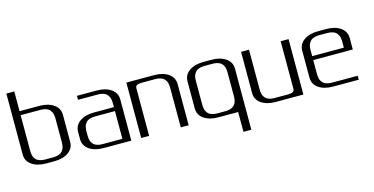

<svg xmlns="http://www.w3.org/2000/svg" viewBox="-92 -1268 3808 1953"><g transform="rotate(-15 1812.0 -292.0)"><path d="M125 -541.5Q125 -541.5 125 -172.9Q125 -159.7 125.5 -149.9Q126 -140.1 128.7 -125.5Q131.3 -110.8 136.2 -100.3Q141.1 -89.8 150.4 -78.1Q159.7 -66.4 172.4 -58.8Q185.1 -51.3 205.1 -46.4Q225.1 -41.5 250 -41.5H333.5Q358.4 -41.5 378.4 -46.4Q398.4 -51.3 411.1 -58.8Q423.8 -66.4 433.1 -78.1Q442.4 -89.8 447.3 -100.3Q452.1 -110.8 454.8 -125.5Q457.5 -140.1 458 -149.9Q458.5 -159.7 458.5 -172.9V-410.6Q458.5 -423.8 458 -433.3Q457.5 -442.9 454.8 -457.5Q452.1 -472.2 447.3 -482.7Q442.4 -493.2 433.1 -505.1Q423.8 -517.1 411.1 -524.4Q398.4 -531.7 378.4 -536.6Q358.4 -541.5 333.5 -541.5ZM125 -791.5V-583.5H208.5H333.5Q426.8 -583.5 484.1 -543Q541.5 -502.4 541.5 -433.1V-149.9Q541.5 -80.6 484.1 -40.3Q426.8 0 333.5 0H250Q156.2 0 98.9 -40.3Q41.5 -80.6 41.5 -149.9V-791.5Z M729 -541.5V-583.5H937.5Q1030.8 -583.5 1088.1 -543Q1145.5 -502.4 1145.5 -433.1V0H854Q760.3 0 702.9 -40.3Q645.5 -80.6 645.5 -149.9V-225.1Q645.5 -294.4 702.9 -334.7Q760.3 -375 854 -375H1062.5V-410.6Q1062.5 -423.8 1062 -433.3Q1061.5 -442.9 1058.8 -457.5Q1056.2 -472.2 1051.3 -482.7Q1046.4 -493.2 1037.1 -505.1Q1027.8 -517.1 1015.1 -524.4Q1002.4 -531.7 982.4 -536.6Q962.4 -541.5 937.5 -541.5ZM1062.5 -41.5V-333.5H854Q829.1 -333.5 809.1 -328.6Q789.1 -323.7 776.4 -316.2Q763.7 -308.6 754.4 -296.9Q745.1 -285.2 740.2 -274.7Q735.4 -264.2 732.7 -249.5Q730 -234.9 729.5 -225.1Q729 -215.3 729 -202.1V-172.9Q729 -159.7 729.5 -149.9Q730 -140.1 732.7 -125.5Q735.4 -110.8 740.2 -100.3Q745.1 -89.8 754.4 -78.1Q763.7 -66.4 776.4 -58.8Q789.1 -51.3 809.1 -46.4Q829.1 -41.5 854 -41.5Z M1249.5 -583.5H1541.5Q1634.8 -583.5 1692.1 -543Q1749.5 -502.4 1749.5 -433.1V0H1666.5V-410.6Q1666.5 -423.8 1666 -433.3Q1665.5 -442.9 1662.8 -457.5Q1660.2 -472.2 1655.3 -482.7Q1650.4 -493.2 1641.1 -505.1Q1631.8 -517.1 1619.1 -524.4Q1606.4 -531.7 1586.4 -536.6Q1566.4 -541.5 1541.5 -541.5H1416.5Q1402.3 -541.5 1395.3 -541.3Q1388.2 -541 1376.5 -540Q1364.7 -539.1 1358.6 -536.4Q1352.5 -533.7 1345.7 -529.3Q1338.9 -524.9 1335.9 -517.6Q1333 -510.3 1333 -500V0H1249.5Z M2145.5 -541.5H2062Q2037.1 -541.5 2017.1 -536.6Q1997.1 -531.7 1984.4 -524.4Q1971.7 -517.1 1962.4 -505.1Q1953.1 -493.2 1948.2 -482.7Q1943.4 -472.2 1940.7 -457.5Q1938 -442.9 1937.5 -433.3Q1937 -423.8 1937 -410.6V-172.9Q1937 -159.7 1937.5 -149.9Q1938 -140.1 1940.7 -125.5Q1943.4 -110.8 1948.2 -100.3Q1953.1 -89.8 1962.4 -78.1Q1971.7 -66.4 1984.4 -58.8Q1997.1 -51.3 2017.1 -46.4Q2037.1 -41.5 2062 -41.5H2145.5Q2170.4 -41.5 2190.4 -46.4Q2210.4 -51.3 2223.1 -58.8Q2235.8 -66.4 2245.1 -78.1Q2254.4 -89.8 2259.3 -100.3Q2264.2 -110.8 2266.8 -125.5Q2269.5 -140.1 2270 -149.9Q2270.5 -159.7 2270.5 -172.9V-410.6Q2270.5 -423.8 2270 -433.3Q2269.5 -442.9 2266.8 -457.5Q2264.2 -472.2 2259.3 -482.7Q2254.4 -493.2 2245.1 -505.1Q2235.8 -517.1 2223.1 -524.4Q2210.4 -531.7 2190.4 -536.6Q2170.4 -541.5 2145.5 -541.5ZM2145.5 -583.5Q2238.8 -583.5 2296.1 -543Q2353.5 -502.4 2353.5 -433.1V208.5H2270.5V0H2062Q1968.3 0 1910.9 -40.3Q1853.5 -80.6 1853.5 -149.9V-433.1Q1853.5 -502.4 1910.9 -543Q1968.3 -583.5 2062 -583.5Z M2957.5 -583.5V0H2666Q2572.3 0 2514.9 -40.3Q2457.5 -80.6 2457.5 -149.9V-583.5H2541V-172.9Q2541 -159.7 2541.5 -149.9Q2542 -140.1 2544.7 -125.5Q2547.4 -110.8 2552.2 -100.3Q2557.1 -89.8 2566.4 -78.1Q2575.7 -66.4 2588.4 -58.8Q2601.1 -51.3 2621.1 -46.4Q2641.1 -41.5 2666 -41.5H2791Q2804.7 -41.5 2811.8 -41.7Q2818.8 -42 2830.6 -43Q2842.3 -43.9 2848.6 -46.6Q2855 -49.3 2861.8 -54Q2868.7 -58.6 2871.6 -65.9Q2874.5 -73.2 2874.5 -83.5V-583.5Z M3561.5 -312.5H3145V-172.9Q3145 -159.7 3145.5 -149.9Q3146 -140.1 3148.7 -125.5Q3151.4 -110.8 3156.2 -100.3Q3161.1 -89.8 3170.4 -78.1Q3179.7 -66.4 3192.4 -58.8Q3205.1 -51.3 3225.1 -46.4Q3245.1 -41.5 3270 -41.5H3541V0H3270Q3176.3 0 3118.9 -40.3Q3061.5 -80.6 3061.5 -149.9V-433.1Q3061.5 -502.4 3118.9 -543Q3176.3 -583.5 3270 -583.5H3353.5Q3446.8 -583.5 3504.2 -543Q3561.5 -502.4 3561.5 -433.1ZM3145 -354H3478.5V-410.6Q3478.5 -423.8 3478 -433.3Q3477.5 -442.9 3474.9 -457.5Q3472.2 -472.2 3467.3 -482.7Q3462.4 -493.2 3453.1 -505.1Q3443.8 -517.1 3431.2 -524.4Q3418.5 -531.7 3398.4 -536.6Q3378.4 -541.5 3353.5 -541.5H3270Q3245.1 -541.5 3225.1 -536.6Q3205.1 -531.7 3192.4 -524.4Q3179.7 -517.1 3170.4 -505.1Q3161.1 -493.2 3156.2 -482.7Q3151.4 -472.2 3148.7 -457.5Q3146 -442.9 3145.5 -433.3Q3145 -423.8 3145 -410.6Z"/></g></svg>

Font: Gputeks
Style: Regular
Weight: 500
Version: Version 0.9